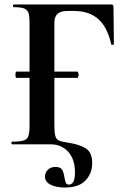

<svg xmlns="http://www.w3.org/2000/svg" viewBox="-20 -645 566 858"><path d="M181 144Q181 127 193.5 114Q206 101 228 101Q250 101 257.5 113.5Q265 126 268 148Q271 165 274.5 172.5Q278 180 288 180Q315 180 315 126Q315 66 284.5 33Q254 0 207 0H34Q31 0 31 -6Q31 -12 34 -12Q69 -12 85 -17Q101 -22 106.5 -36.5Q112 -51 112 -81V-544Q112 -574 107 -588Q102 -602 87 -607.5Q72 -613 41 -613Q38 -613 38 -619Q38 -625 41 -625H477Q487 -625 487 -616L489 -448Q489 -445 483.5 -444.5Q478 -444 477 -447Q460 -524 419 -560Q378 -596 311 -596H281Q251 -596 237 -583Q223 -570 223 -543V-85Q223 -51 227.5 -36.5Q232 -22 243 -17Q254 -12 281 -8Q330 -1 361 16.5Q392 34 392 84Q392 130 362 161.5Q332 193 270 193Q232 193 206.5 180.5Q181 168 181 144ZM49 -311Q49 -325 53 -325H326Q328 -325 329.5 -320.5Q331 -316 331 -311Q331 -306 329.5 -301.5Q328 -297 326 -297H53Q49 -297 49 -311Z"/></svg>

Font: Cormorant Garamond
Style: Bold
Weight: 700
Designer: Christian Thalmann (Catharsis Fonts)
Foundry: Catharsis Fonts
Version: Version 4.000